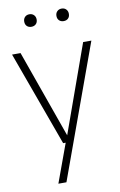

<svg xmlns="http://www.w3.org/2000/svg" viewBox="-104 -804 677 1080"><g transform="rotate(-10 235.0 -263.5)"><path d="M205 0 8.5 -540.5H57L235 -39.5L414.5 -540.5H461.5L185 220H139L219.5 0ZM327.5 -675.5Q312 -675.5 302 -685Q292 -694.5 292 -711Q292 -727 302 -737Q312 -747 327.5 -747Q343.5 -747 353.2 -737Q363 -727 363 -711Q363 -694.5 353.2 -685Q343.5 -675.5 327.5 -675.5ZM143.5 -675.5Q127.5 -675.5 117.8 -685Q108 -694.5 108 -711Q108 -727 117.8 -737Q127.5 -747 143.5 -747Q159 -747 169 -737Q179 -727 179 -711Q179 -694.5 169 -685Q159 -675.5 143.5 -675.5Z"/></g></svg>

Font: Encode Sans SmCnd XLt
Style: Regular
Weight: 200
Width: 4
Designer: Multiple Designers
Foundry: Impallari Type
Version: Version 3.002; ttfautohint (v1.8.3) -l 8 -r 50 -G 200 -x 14 